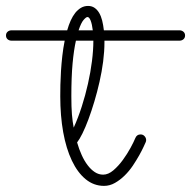

<svg xmlns="http://www.w3.org/2000/svg" viewBox="-197 -606 631 634"><path d="M414.1 -488.8Q414.1 -481 408.7 -476.3Q403.3 -471.7 395.5 -471.7H147.9V-466.3Q147.9 -436.5 143.6 -402.8Q139.2 -369.1 131.6 -335.7Q124 -302.2 114.5 -270.5Q105 -238.8 95 -211.9Q85 -185.1 75.2 -165.3Q65.4 -145.5 57.6 -135.7Q64 -113.3 72.8 -94Q81.5 -74.7 92.5 -60.3Q103.5 -45.9 116.2 -37.6Q128.9 -29.3 143.6 -29.3Q160.6 -29.3 177.5 -43.7Q194.3 -58.1 208.7 -77.9Q223.1 -97.7 234.1 -117.9Q245.1 -138.2 250 -150.4Q254.9 -162.1 267.1 -162.1Q275.4 -162.1 280.5 -156.2Q285.6 -150.4 285.6 -143.6Q285.6 -140.1 284.2 -136.7Q282.7 -133.3 277.1 -121.1Q271.5 -108.9 262.5 -92.8Q253.4 -76.7 241.5 -58.8Q229.5 -41 214.6 -26.4Q199.7 -11.7 182.6 -2Q165.5 7.8 146.5 7.8Q112.8 7.8 85.9 -14.2Q59.1 -36.1 40.3 -75.7Q21.5 -115.2 11.7 -169.4Q2 -223.6 2 -288.1Q2 -304.2 2.4 -325.9Q2.9 -347.7 4.4 -371.8Q5.9 -396 8.8 -421.6Q11.7 -447.3 16.6 -471.7H-158.7Q-166.5 -471.7 -171.9 -476.3Q-177.2 -481 -177.2 -488.8Q-177.2 -496.6 -171.9 -501.2Q-166.5 -505.9 -158.7 -505.9H24.9Q29.8 -523.4 36.4 -538.1Q43 -552.7 51.5 -563.5Q60.1 -574.2 70.6 -580.3Q81.1 -586.4 93.8 -586.4Q106 -586.4 115 -580.3Q124 -574.2 130.4 -563.5Q136.7 -552.7 140.4 -538.1Q144 -523.4 146 -505.9H395.5Q403.3 -505.9 408.7 -501.2Q414.1 -496.6 414.1 -488.8ZM46.4 -184.6Q61 -216.8 73 -254.2Q85 -291.5 93.5 -329.6Q102.1 -367.7 106.7 -404.3Q111.3 -440.9 111.3 -471.7H53.7Q46.9 -441.4 42.7 -396.7Q38.6 -352.1 38.6 -288.1Q38.6 -252.4 40.5 -228.3Q42.5 -204.1 46.4 -184.6ZM91.8 -549.8Q87.4 -549.8 79.1 -540.3Q70.8 -530.8 62.5 -505.9H109.4Q106.9 -526.4 102.3 -538.1Q97.7 -549.8 91.8 -549.8ZM54.2 -149.4V-148.9Z"/></svg>

Font: Sacramento
Style: Regular
Weight: 400
Designer: Astigmatic (AOETI)
Foundry: Astigmatic (AOETI)
Version: Version 1.000